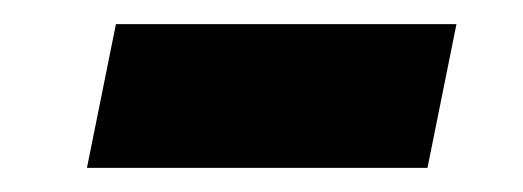

<svg xmlns="http://www.w3.org/2000/svg" viewBox="-20 -384 433 159"><path d="M52 -245 76 -364H358L334 -245Z"/></svg>

Font: IBM Plex Sans SmBld
Style: Italic
Weight: 600
Italic angle: -11°
Designer: Mike Abbink, Paul van der Laan, Pieter van Rosmalen
Foundry: Bold Monday
Version: Version 3.005